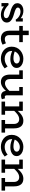

<svg xmlns="http://www.w3.org/2000/svg" viewBox="1776 -2418 656 4247"><g transform="rotate(90 2103.5 -294.0)"><path d="M308 14Q273 14 239 5.5Q205 -3 173.5 -19.5Q142 -36 117 -57.5Q92 -79 74 -106L121 -105V1H48V-152L89 -156Q113 -129 147.5 -104.5Q182 -80 221 -65Q260 -50 299 -50Q324 -50 342.5 -56Q361 -62 371 -75Q381 -88 381 -106Q381 -122 372 -135Q363 -148 345 -158Q327 -168 300.5 -177.5Q274 -187 238 -196Q183 -211 141 -231Q99 -251 74.5 -280.5Q50 -310 50 -352Q50 -389 70.5 -418.5Q91 -448 128 -466Q165 -484 215 -484Q260 -484 301.5 -469.5Q343 -455 375 -429Q407 -403 425 -367L384 -368V-471H456V-319L414 -314Q395 -347 365.5 -371Q336 -395 303 -407.5Q270 -420 239 -420Q213 -420 192 -413Q171 -406 159 -393Q147 -380 147 -362Q147 -347 156.5 -335Q166 -323 184 -313.5Q202 -304 227.5 -295Q253 -286 286 -277Q340 -262 383.5 -241.5Q427 -221 452.5 -190.5Q478 -160 478 -114Q478 -74 455 -45.5Q432 -17 393.5 -1.5Q355 14 308 14Z M826 14Q777 14 738.5 -8Q700 -30 679 -71.5Q658 -113 658 -174V-602H756V-173Q756 -138 767.5 -116Q779 -94 798.5 -83.5Q818 -73 841 -73Q869 -73 893 -80Q917 -87 937 -98L967 -24Q942 -9 907 2.5Q872 14 826 14ZM553 -392V-471H912V-392Z M1273 14Q1224 14 1177.5 -1.5Q1131 -17 1093.5 -47Q1056 -77 1034 -121.5Q1012 -166 1012 -224Q1012 -286 1034.5 -334Q1057 -382 1095 -415Q1133 -448 1180 -465.5Q1227 -483 1277 -483Q1337 -483 1383 -464.5Q1429 -446 1455.5 -412.5Q1482 -379 1482 -334Q1482 -288 1454.5 -257Q1427 -226 1383 -210.5Q1339 -195 1290 -195Q1229 -195 1180.5 -209.5Q1132 -224 1086 -245L1085 -305Q1138 -282 1182.5 -273Q1227 -264 1269 -264Q1301 -264 1326.5 -272Q1352 -280 1368 -296Q1384 -312 1384 -334Q1384 -366 1356 -385.5Q1328 -405 1284 -405Q1251 -405 1219.5 -392.5Q1188 -380 1162.5 -357Q1137 -334 1121.5 -301.5Q1106 -269 1106 -227Q1106 -178 1130 -142.5Q1154 -107 1192.5 -88.5Q1231 -70 1276 -70Q1332 -70 1374.5 -88.5Q1417 -107 1450 -135L1492 -70Q1464 -46 1431.5 -27Q1399 -8 1359.5 3Q1320 14 1273 14Z M1792 14Q1753 14 1723 1Q1693 -12 1672 -38Q1651 -64 1640 -102.5Q1629 -141 1629 -192V-471H1727V-195Q1727 -169 1732.5 -147.5Q1738 -126 1749.5 -110Q1761 -94 1780 -85.5Q1799 -77 1826 -77Q1851 -77 1877 -88Q1903 -99 1930 -119Q1957 -139 1984 -168.5Q2011 -198 2037 -234V-155Q2007 -115 1977.5 -84Q1948 -53 1918 -31Q1888 -9 1857 2.5Q1826 14 1792 14ZM1535 -392V-471H1707V-392ZM2100 10Q2067 10 2042 -4Q2017 -18 2003.5 -45.5Q1990 -73 1990 -113V-471H2088V-121Q2088 -95 2097.5 -83.5Q2107 -72 2122 -72Q2132 -72 2139 -74Q2146 -76 2153 -80L2175 -9Q2162 -2 2142.5 4Q2123 10 2100 10ZM1904 -392V-471H2074V-392Z M2721 0V-274Q2721 -301 2714 -322.5Q2707 -344 2693.5 -359.5Q2680 -375 2660.5 -383Q2641 -391 2615 -391Q2588 -391 2560.5 -380.5Q2533 -370 2505 -349.5Q2477 -329 2449.5 -300.5Q2422 -272 2394 -236V-316Q2426 -355 2456.5 -386Q2487 -417 2517.5 -439Q2548 -461 2580.5 -472Q2613 -483 2649 -483Q2690 -483 2721.5 -470.5Q2753 -458 2774.5 -432Q2796 -406 2807.5 -367.5Q2819 -329 2819 -277V0ZM2227 0V-79H2518V0ZM2333 0V-471H2432V0ZM2227 -392V-471H2411V-392ZM2634 0V-79H2912V0Z M3223 14Q3174 14 3127.5 -1.5Q3081 -17 3043.5 -47Q3006 -77 2984 -121.5Q2962 -166 2962 -224Q2962 -286 2984.5 -334Q3007 -382 3045 -415Q3083 -448 3130 -465.5Q3177 -483 3227 -483Q3287 -483 3333 -464.5Q3379 -446 3405.5 -412.5Q3432 -379 3432 -334Q3432 -288 3404.5 -257Q3377 -226 3333 -210.5Q3289 -195 3240 -195Q3179 -195 3130.5 -209.5Q3082 -224 3036 -245L3035 -305Q3088 -282 3132.5 -273Q3177 -264 3219 -264Q3251 -264 3276.5 -272Q3302 -280 3318 -296Q3334 -312 3334 -334Q3334 -366 3306 -385.5Q3278 -405 3234 -405Q3201 -405 3169.5 -392.5Q3138 -380 3112.5 -357Q3087 -334 3071.5 -301.5Q3056 -269 3056 -227Q3056 -178 3080 -142.5Q3104 -107 3142.5 -88.5Q3181 -70 3226 -70Q3282 -70 3324.5 -88.5Q3367 -107 3400 -135L3442 -70Q3414 -46 3381.5 -27Q3349 -8 3309.5 3Q3270 14 3223 14Z M4004 0V-274Q4004 -301 3997 -322.5Q3990 -344 3976.5 -359.5Q3963 -375 3943.5 -383Q3924 -391 3898 -391Q3871 -391 3843.5 -380.5Q3816 -370 3788 -349.5Q3760 -329 3732.5 -300.5Q3705 -272 3677 -236V-316Q3709 -355 3739.5 -386Q3770 -417 3800.5 -439Q3831 -461 3863.5 -472Q3896 -483 3932 -483Q3973 -483 4004.5 -470.5Q4036 -458 4057.5 -432Q4079 -406 4090.5 -367.5Q4102 -329 4102 -277V0ZM3510 0V-79H3801V0ZM3616 0V-471H3715V0ZM3510 -392V-471H3694V-392ZM3917 0V-79H4195V0Z"/></g></svg>

Font: BioRhyme ExtraBold
Style: Regular
Weight: 400
Version: Version 1.600;gftools[0.9.33]